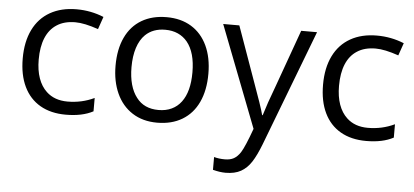

<svg xmlns="http://www.w3.org/2000/svg" viewBox="-52 -656 2173 1007"><g transform="rotate(5 1034.5 -153.0)"><path d="M53.7 -265.1Q53.7 -353 84.7 -416.3Q115.7 -479.5 174.3 -512.7Q232.9 -545.9 313.5 -545.9Q388.7 -545.9 456.5 -518.1L433.6 -452.1Q360.4 -477.5 312.5 -477.5Q253.9 -477.5 214.8 -451.7Q176.8 -427.2 157.2 -380.4Q137.7 -333.5 137.7 -266.1Q137.7 -210 152.6 -168Q167.5 -126 195.8 -99.6Q238.3 -59.6 307.1 -59.6Q382.3 -59.6 447.8 -90.8V-20.5Q391.1 9.8 304.2 9.8Q225.1 9.8 168.9 -22.7Q112.8 -55.2 83.3 -116.7Q53.7 -178.2 53.7 -265.1Z M542 -269Q542 -356 571.3 -418.2Q600.6 -480.5 656 -513.2Q711.4 -545.9 787.6 -545.9Q862.8 -545.9 917.5 -512.5Q972.2 -479 1001.5 -416.5Q1030.8 -354 1030.8 -269Q1030.8 -182.1 1001.5 -119.4Q972.2 -56.6 916.7 -23.4Q861.3 9.8 784.7 9.8Q709 9.8 654.3 -25.4Q599.6 -60.5 570.8 -123.8Q542 -187 542 -269ZM905.8 -112.8Q946.8 -167 946.8 -269Q946.8 -373.5 902.3 -428.2Q881.8 -453.1 852.5 -466.3Q823.2 -479.5 785.6 -479.5Q721.2 -479.5 681.2 -440.9Q654.3 -414.6 640.1 -370.8Q626 -327.1 626 -269Q626 -217.8 637.2 -177.7Q648.4 -137.7 669.9 -110.4Q710 -57.1 786.6 -57.1Q825.2 -57.1 855.2 -71.3Q885.3 -85.4 905.8 -112.8Z M1098.6 230.5V163.1Q1124 170.4 1155.8 170.4Q1184.1 170.4 1203.1 159.7Q1222.2 148.9 1237.8 125Q1257.3 94.2 1292 -2L1085.4 -536.1H1170.4L1278.3 -233.4Q1294.4 -189.5 1309.8 -144.5Q1325.2 -99.6 1330.6 -77.6H1333.5Q1347.2 -121.6 1356 -147.2Q1364.7 -172.9 1388.2 -235.8L1496.1 -536.1H1579.6L1346.7 74.2Q1323.7 133.8 1301 168.9Q1278.3 204.1 1246.1 222.2Q1213.9 240.2 1165.5 240.2Q1135.3 240.2 1098.6 230.5Z M1634.8 -265.1Q1634.8 -353 1665.8 -416.3Q1696.8 -479.5 1755.4 -512.7Q1814 -545.9 1894.5 -545.9Q1969.7 -545.9 2037.6 -518.1L2014.6 -452.1Q1941.4 -477.5 1893.6 -477.5Q1835 -477.5 1795.9 -451.7Q1757.8 -427.2 1738.3 -380.4Q1718.8 -333.5 1718.8 -266.1Q1718.8 -210 1733.6 -168Q1748.5 -126 1776.9 -99.6Q1819.3 -59.6 1888.2 -59.6Q1963.4 -59.6 2028.8 -90.8V-20.5Q1972.2 9.8 1885.3 9.8Q1806.2 9.8 1750 -22.7Q1693.8 -55.2 1664.3 -116.7Q1634.8 -178.2 1634.8 -265.1Z"/></g></svg>

Font: Viking Open Sans
Style: Regular
Weight: 400
Foundry: Ascender Corporation
Version: Version 2.001